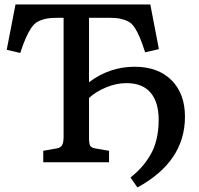

<svg xmlns="http://www.w3.org/2000/svg" viewBox="-20 -720 881 852"><path d="M589.8 111.8 559.1 67.9Q586.4 45.9 606.9 23.2Q627.4 0.5 646 -30.3Q664.6 -61 674.3 -100.8Q684.1 -140.6 684.1 -188Q684.1 -266.6 648.2 -308.8Q612.3 -351.1 541 -351.1Q495.6 -351.1 450.2 -332Q404.8 -313 375 -285.2V-108.9Q375 -83 379.9 -73.7Q384.8 -64.5 404.8 -61L463.9 -50.8V0H171.9V-50.8L229 -61Q249 -64 255.6 -75.9Q262.2 -87.9 262.2 -112.8V-641.1H236.8Q205.6 -641.1 184.8 -637Q164.1 -632.8 147.5 -623.8Q130.9 -614.7 118.2 -595.5Q105.5 -576.2 94.5 -551.3Q83.5 -526.4 69.8 -484.9L9.8 -499L48.8 -700.2H647L685.1 -502L624 -487.8Q610.8 -528.8 600.6 -553.2Q590.3 -577.6 578.1 -596.7Q565.9 -615.7 549.8 -624.3Q533.7 -632.8 513.7 -637Q493.7 -641.1 462.9 -641.1H375V-355Q466.3 -423.8 577.1 -423.8Q681.6 -423.8 741.2 -364Q800.8 -304.2 800.8 -202.1Q800.8 -2.9 589.8 111.8Z"/></svg>

Font: Literata Book Medium
Style: Regular
Weight: 500
Designer: Latin by Veronika Burian and Jose Scaglione. Greek by Irene Vlachou. Cyrillic by Vera Evstafieva
Foundry: TypeTogether
Version: Version 2.003;PS 002.003;hotconv 1.0.88;makeotf.lib2.5.64775